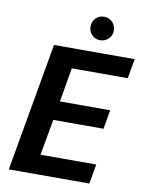

<svg xmlns="http://www.w3.org/2000/svg" viewBox="-97 -963 780 1031"><g transform="rotate(10 293.5 -448.0)"><path d="M24 0 147 -700H587L568 -593H263L231 -407H505L487 -303H213L178 -107H482L463 0ZM386 -768Q359 -768 341 -786.5Q323 -805 323 -831Q323 -859 341 -877.5Q359 -896 386 -896Q413 -896 431.5 -877.5Q450 -859 450 -831Q450 -805 431.5 -786.5Q413 -768 386 -768Z"/></g></svg>

Font: DM Sans 20pt
Style: Bold Italic
Weight: 700
Italic angle: -10°
Version: Version 4.004;gftools[0.9.30]